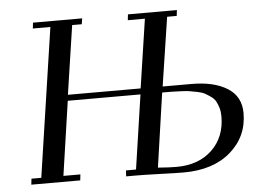

<svg xmlns="http://www.w3.org/2000/svg" viewBox="-51 -766 1112 836"><g transform="rotate(-5 505.5 -348.5)"><path d="M53.2 0 56.2 -25.9H99.1L195.8 -676.8H119.1L122.1 -702.1H336.9L333 -676.8H291L246.1 -376H564L608.9 -676.8H534.2L537.1 -702.1H751L748 -676.8H706.1L660.2 -376H787.1Q883.8 -376 942.4 -339.6Q1001 -303.2 1001 -230Q1001 -127.9 924.8 -61.5Q848.6 4.9 719.2 4.9Q688.5 4.9 616.9 2.4Q545.4 0 509.8 0H467.8L469.2 -25.9H513.2L561 -350.1H243.2L195.8 -25.9H270L267.1 0ZM608.9 -25.9Q657.7 -22 689.9 -22Q787.1 -22 845.5 -77.9Q903.8 -133.8 903.8 -224.1Q903.8 -244.6 898.9 -261.5Q894 -278.3 887 -290.8Q879.9 -303.2 866.2 -312.7Q852.5 -322.3 841.1 -328.6Q829.6 -335 809.1 -339.1Q788.6 -343.3 774.9 -345.5Q761.2 -347.7 736.1 -348.6Q710.9 -349.6 697 -349.9Q683.1 -350.1 655.8 -350.1Z"/></g></svg>

Font: Dehuti Alt
Style: Bold-Italic
Weight: 700
Version: Version 1.2